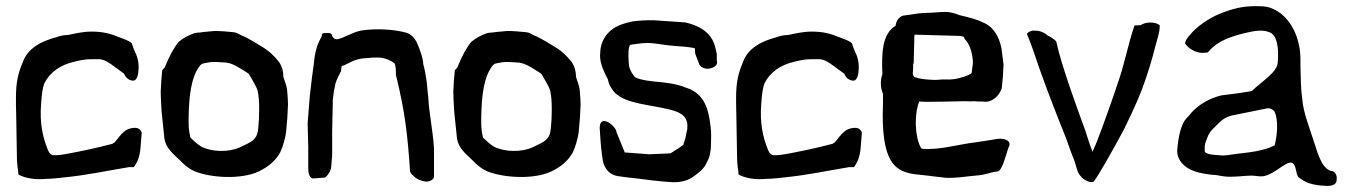

<svg xmlns="http://www.w3.org/2000/svg" viewBox="-20 -587 4406 626"><path d="M32 -247 33 -200 35 -83C35 -66 36 -48 39 -30L40 -18C56 -9 84 -2 110 -3H118L133 -4C148 -4 166 -6 184 -8C265 -16 327 -30 400 -42H416C428 -57 436 -78 438 -104L442 -154C441 -162 432 -170 423 -170C407 -171 392 -165 384 -157L376 -150L354 -123C351 -121 349 -120 346 -118C314 -110 291 -104 262 -98C235 -93 194 -83 166 -81H155C144 -81 139 -91 135 -101C119 -141 109 -187 114 -248C116 -279 119 -302 125 -316C141 -348 173 -375 223 -386C240 -390 255 -394 278 -394H304C322 -393 339 -380 350 -372C359 -365 374 -355 384 -347C390 -335 399 -324 415 -324C423 -324 430 -337 431 -353C434 -376 430 -399 420 -418C416 -428 412 -437 410 -445C405 -453 383 -460 365 -467C341 -477 315 -484 279 -484C250 -484 227 -478 202 -473C190 -473 174 -470 165 -466C115 -453 69 -430 53 -381C39 -348 32 -318 32 -269Z M504 -289C504 -273 505 -257 506 -239L507 -222L514 -155C515 -148 515 -142 516 -135C521 -104 544 -86 566 -65C582 -48 600 -33 624 -25C683 -5 782 -2 835 -34C863 -49 883 -70 894 -91C901 -106 910 -133 913 -159C916 -187 918 -216 919 -246C919 -258 918 -274 916 -294C915 -305 909 -321 904 -336C904 -355 899 -372 889 -386C873 -406 856 -422 832 -436C819 -444 793 -460 774 -469C763 -472 755 -481 741 -482C723 -484 699 -486 680 -486C663 -484 652 -484 631 -481C625 -481 619 -480 614 -479C595 -472 579 -464 563 -451C547 -432 532 -404 517 -367L509 -358C507 -340 505 -317 504 -289ZM595 -187C595 -203 595 -219 596 -235C599 -304 612 -351 634 -375C636 -376 637 -378 639 -379C643 -380 650 -382 658 -383C674 -387 698 -384 717 -383C719 -383 720 -382 722 -382C740 -380 767 -362 784 -351C788 -349 790 -347 792 -345C801 -328 816 -306 820 -291C824 -273 825 -252 825 -229C825 -208 824 -188 822 -169C819 -131 801 -125 763 -107C727 -90 671 -91 636 -109C626 -115 610 -129 601 -138C597 -154 595 -170 595 -187Z M983 -185C984 -159 984 -134 985 -108V-43C985 -28 986 -8 1000 -5L1039 -8C1048 -13 1059 -30 1060 -44C1060 -51 1063 -72 1063 -85V-153C1063 -178 1064 -203 1065 -248V-261C1067 -281 1070 -299 1074 -316C1079 -330 1085 -342 1092 -355C1092 -359 1093 -366 1094 -371C1095 -372 1097 -373 1102 -374C1119 -382 1138 -395 1168 -397C1187 -399 1206 -400 1222 -399C1240 -396 1254 -390 1267 -380C1270 -372 1271 -359 1271 -342C1301 -221 1309 -145 1317 -28C1319 -22 1323 -17 1328 -14C1338 -2 1357 4 1368 5C1379 6 1392 0 1395 -9V-104C1392 -156 1377 -234 1377 -262L1371 -322L1367 -347C1365 -357 1363 -368 1360 -378C1360 -397 1345 -436 1340 -446C1332 -464 1320 -475 1306 -480C1264 -492 1203 -495 1155 -487C1126 -480 1102 -464 1084 -460C1074 -457 1068 -461 1063 -469C1062 -481 1052 -480 1037 -479C1032 -479 1029 -477 1029 -469C1028 -466 1026 -464 1025 -461C1013 -440 1006 -412 1003 -378L997 -333L990 -273C988 -244 985 -214 983 -185Z M1458 -289C1458 -273 1459 -257 1460 -239L1461 -222L1468 -155C1469 -148 1469 -142 1470 -135C1475 -104 1498 -86 1520 -65C1536 -48 1554 -33 1578 -25C1637 -5 1736 -2 1789 -34C1817 -49 1837 -70 1848 -91C1855 -106 1864 -133 1867 -159C1870 -187 1872 -216 1873 -246C1873 -258 1872 -274 1870 -294C1869 -305 1863 -321 1858 -336C1858 -355 1853 -372 1843 -386C1827 -406 1810 -422 1786 -436C1773 -444 1747 -460 1728 -469C1717 -472 1709 -481 1695 -482C1677 -484 1653 -486 1634 -486C1617 -484 1606 -484 1585 -481C1579 -481 1573 -480 1568 -479C1549 -472 1533 -464 1517 -451C1501 -432 1486 -404 1471 -367L1463 -358C1461 -340 1459 -317 1458 -289ZM1549 -187C1549 -203 1549 -219 1550 -235C1553 -304 1566 -351 1588 -375C1590 -376 1591 -378 1593 -379C1597 -380 1604 -382 1612 -383C1628 -387 1652 -384 1671 -383C1673 -383 1674 -382 1676 -382C1694 -380 1721 -362 1738 -351C1742 -349 1744 -347 1746 -345C1755 -328 1770 -306 1774 -291C1778 -273 1779 -252 1779 -229C1779 -208 1778 -188 1776 -169C1773 -131 1755 -125 1717 -107C1681 -90 1625 -91 1590 -109C1580 -115 1564 -129 1555 -138C1551 -154 1549 -170 1549 -187Z M1936 -159C1938 -122 1941 -90 1946 -60C1953 -35 1967 -18 1993 -13C2003 -12 2032 -7 2041 -7C2089 -1 2132 5 2172 7C2200 8 2223 2 2242 -12C2259 -25 2276 -36 2285 -59C2293 -71 2298 -94 2298 -114C2298 -131 2300 -151 2297 -173C2290 -236 2275 -279 2223 -299C2217 -301 2210 -303 2204 -306C2182 -313 2163 -316 2136 -319C2112 -321 2069 -325 2051 -335C2042 -344 2035 -357 2031 -371C2029 -389 2027 -426 2032 -435C2032 -438 2034 -440 2035 -441C2046 -443 2060 -444 2073 -446C2079 -446 2085 -447 2091 -447C2123 -446 2149 -439 2182 -437C2199 -436 2226 -434 2245 -430C2245 -429 2245 -428 2246 -426V-420C2246 -418 2246 -415 2247 -411L2260 -377C2264 -369 2276 -362 2289 -363C2304 -364 2317 -372 2318 -382C2318 -384 2318 -387 2317 -390V-411C2315 -421 2313 -430 2310 -440C2297 -482 2259 -504 2214 -514L2111 -521H2103C2083 -521 2063 -520 2041 -517C2036 -515 2030 -514 2024 -513C2011 -509 1998 -505 1986 -498C1966 -486 1939 -462 1937 -416C1934 -388 1944 -366 1953 -346L1962 -328C1964 -316 1970 -303 1980 -290C1984 -284 1992 -278 2001 -272C2047 -244 2128 -243 2183 -224C2199 -218 2218 -208 2221 -183V-168C2221 -166 2220 -162 2219 -158C2215 -137 2215 -137 2208 -115C2194 -104 2180 -96 2166 -87L2097 -84L2017 -90L1990 -156C1990 -176 1928 -225 1936 -159Z M2380 -247 2381 -200 2383 -83C2383 -66 2384 -48 2387 -30L2388 -18C2404 -9 2432 -2 2458 -3H2466L2481 -4C2496 -4 2514 -6 2532 -8C2613 -16 2675 -30 2748 -42H2764C2776 -57 2784 -78 2786 -104L2790 -154C2789 -162 2780 -170 2771 -170C2755 -171 2740 -165 2732 -157L2724 -150L2702 -123C2699 -121 2697 -120 2694 -118C2662 -110 2639 -104 2610 -98C2583 -93 2542 -83 2514 -81H2503C2492 -81 2487 -91 2483 -101C2467 -141 2457 -187 2462 -248C2464 -279 2467 -302 2473 -316C2489 -348 2521 -375 2571 -386C2588 -390 2603 -394 2626 -394H2652C2670 -393 2687 -380 2698 -372C2707 -365 2722 -355 2732 -347C2738 -335 2747 -324 2763 -324C2771 -324 2778 -337 2779 -353C2782 -376 2778 -399 2768 -418C2764 -428 2760 -437 2758 -445C2753 -453 2731 -460 2713 -467C2689 -477 2663 -484 2627 -484C2598 -484 2575 -478 2550 -473C2538 -473 2522 -470 2513 -466C2463 -453 2417 -430 2401 -381C2387 -348 2380 -318 2380 -269Z M2857 -345C2850 -326 2850 -301 2859 -281C2859 -257 2859 -235 2858 -213C2858 -141 2866 -64 2911 -36C2942 -16 2977 -19 3023 -12L3050 -9C3080 -3 3130 -12 3166 -15C3191 -16 3209 -26 3233 -28C3241 -29 3250 -48 3257 -71C3263 -89 3268 -108 3270 -110C3278 -129 3253 -139 3225 -133C3209 -130 3187 -127 3161 -123C3102 -116 3043 -97 2986 -102C2984 -103 2983 -105 2982 -106C2963 -141 2960 -213 2977 -256C2983 -256 2989 -255 2997 -255C3025 -255 3094 -256 3122 -257C3134 -257 3145 -256 3156 -257C3163 -256 3170 -256 3176 -256C3180 -256 3186 -256 3194 -255C3219 -256 3238 -277 3246 -298C3249 -324 3251 -349 3252 -376C3250 -395 3247 -413 3245 -431C3236 -472 3217 -502 3182 -515C3165 -524 3140 -530 3107 -538C3094 -543 3078 -549 3059 -548C3040 -548 3018 -545 3002 -545C2978 -545 2954 -540 2932 -537C2914 -537 2902 -521 2900 -503C2856 -477 2854 -413 2857 -345ZM2956 -345C2956 -353 2958 -366 2957 -377C2958 -380 2958 -379 2959 -381L2961 -461C2961 -466 2961 -470 2962 -474L3105 -470C3118 -470 3124 -468 3125 -460C3139 -447 3150 -420 3152 -387V-379C3151 -375 3150 -364 3148 -349C3146 -347 3142 -345 3139 -343C3121 -335 3091 -326 3066 -328C3048 -329 3035 -325 3015 -327C2996 -328 2976 -330 2961 -336C2959 -338 2957 -341 2956 -345Z M3328 -477 3341 -444C3344 -436 3347 -427 3350 -419C3375 -343 3407 -259 3436 -186L3450 -151C3459 -130 3470 -94 3479 -73C3485 -59 3486 -52 3492 -33C3500 -6 3530 12 3546 5C3561 -14 3605 -91 3645 -166C3662 -201 3675 -228 3693 -270C3709 -309 3718 -336 3730 -375C3739 -403 3745 -431 3753 -458C3756 -469 3760 -482 3761 -496V-505C3745 -517 3715 -516 3699 -505L3679 -504C3658 -444 3645 -371 3623 -312L3611 -276C3584 -199 3560 -131 3545 -99C3543 -96 3543 -93 3542 -92C3542 -93 3541 -94 3541 -95C3532 -118 3527 -135 3518 -163C3493 -231 3440 -375 3424 -451C3420 -458 3405 -467 3396 -471C3384 -483 3364 -488 3354 -487C3344 -489 3333 -483 3328 -477Z M3818 -95C3818 -82 3822 -69 3832 -57C3855 -29 3890 -22 3933 -17C3954 -17 3967 -9 4002 -11C4025 -11 4053 -17 4077 -13C4083 -12 4089 -12 4095 -12C4141 -16 4185 -81 4201 -47C4208 -32 4206 -11 4218 -6C4236 7 4253 15 4289 18C4293 18 4299 19 4305 19C4322 20 4338 15 4338 0C4340 -14 4335 -24 4325 -29L4318 -30C4285 -42 4274 -98 4261 -134C4250 -170 4230 -217 4226 -263L4223 -290C4221 -312 4221 -350 4220 -371V-393C4220 -467 4186 -530 4137 -555C4117 -565 4104 -567 4075 -567C4030 -567 4000 -559 3959 -543C3924 -529 3882 -502 3857 -470C3852 -465 3844 -454 3844 -445C3858 -424 3887 -412 3907 -415L3918 -416C3922 -420 3925 -424 3928 -427C3949 -448 3975 -462 4026 -476C4056 -483 4090 -493 4115 -483C4145 -477 4150 -427 4146 -384C4145 -352 4097 -324 4061 -290C4027 -284 3995 -280 3962 -276C3925 -267 3889 -247 3865 -220C3859 -212 3853 -206 3847 -200C3829 -179 3821 -135 3818 -95ZM3908 -93V-109C3908 -117 3912 -128 3917 -140C3925 -161 3937 -168 3952 -184C3965 -198 3981 -207 3999 -211C4038 -219 4077 -227 4113 -234C4120 -235 4129 -231 4135 -224C4150 -194 4143 -141 4136 -113C4101 -95 4053 -90 4009 -85C3991 -82 3976 -80 3966 -80C3948 -82 3914 -81 3908 -93Z"/></svg>

Font: Vapor
Style: Regular
Weight: 400
Foundry: Cannot Into Space Fonts
Version: Version 0.179